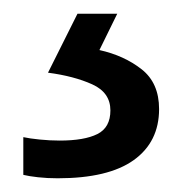

<svg xmlns="http://www.w3.org/2000/svg" viewBox="-20 -20 265 280"><path d="M212 139Q212 187 175 213.5Q138 240 64 240Q49 240 35.5 238.5Q22 237 14 235V180Q23 182 38 183.5Q53 185 67 185Q103 185 122 175.5Q141 166 141 141Q141 115 114.5 103Q88 91 50 86L93 0H151L125 53Q161 61 186.5 81Q212 101 212 139Z"/></svg>

Font: Noto Sans Tangsa
Style: Regular
Weight: 400
Designer: David Williams
Foundry: Google LLC
Version: Version 1.504